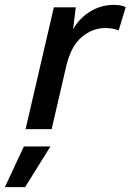

<svg xmlns="http://www.w3.org/2000/svg" viewBox="-83 -530 536 788"><path d="M22 0 138 -500H228L217 -410Q244 -457 288.5 -483.5Q333 -510 383 -510Q414 -510 433 -501L404 -405Q394 -409 381.5 -412Q369 -415 350 -415Q296 -415 252 -377.5Q208 -340 189 -259L129 0ZM124 71 20 238H-63L15 71Z"/></svg>

Font: Work Sans Medium
Style: Italic
Weight: 500
Italic angle: -13°
Designer: Wei Huang
Foundry: Wei Huang
Version: Version 2.012; ttfautohint (v1.8.3)